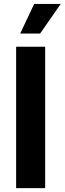

<svg xmlns="http://www.w3.org/2000/svg" viewBox="-20 -968 332 988"><path d="M212.4 -727.5V0H63V-727.5ZM84 -795.4 155.8 -947.8H292.5L186.5 -795.4Z"/></svg>

Font: Inter 18pt
Style: Bold
Weight: 700
Designer: Rasmus Andersson
Foundry: rsms
Version: Version 4.001;git-66647c0bb